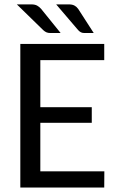

<svg xmlns="http://www.w3.org/2000/svg" viewBox="-20 -838 528 858"><path d="M55.2 0ZM445.8 -641.6V-569.3H160.2V-358.9H390.1V-289.1H160.2V-72.3H446.3L445.8 0H70.8V-641.6ZM287.6 -818.4Q303.2 -818.4 313 -813Q322.8 -807.6 329.6 -797.9L398.9 -690.4H357.9Q348.1 -690.4 341.8 -693.6Q335.4 -696.8 329.1 -703.6L231 -818.4ZM120.1 -818.4Q135.7 -818.4 145.8 -813Q155.8 -807.6 164.1 -797.9L251 -690.4H205.1Q194.8 -690.4 187.5 -693.6Q180.2 -696.8 172.9 -703.6L55.2 -818.4Z"/></svg>

Font: Carlito
Style: Regular
Weight: 400
Designer: Lukasz Dziedzic
Foundry: tyPoland Lukasz Dziedzic
Version: Version 1.104